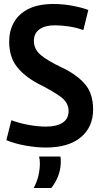

<svg xmlns="http://www.w3.org/2000/svg" viewBox="-20 -730 505 963"><path d="M423 -680 398 -579Q366 -591 328 -597Q290 -603 255 -603Q206 -603 178 -583Q150 -563 150 -525Q150 -483 184.5 -454Q219 -425 289 -392Q365 -356 406 -308.5Q447 -261 447 -181Q447 -93 385.5 -41.5Q324 10 210 10Q164 10 109.5 0.5Q55 -9 12 -27L37 -127Q80 -111 126.5 -103Q173 -95 211 -95Q264 -95 294 -114.5Q324 -134 324 -173Q324 -216 283 -245.5Q242 -275 168 -312Q100 -349 63 -397.5Q26 -446 26 -522Q26 -574 49 -616.5Q72 -659 121.5 -684.5Q171 -710 249 -710Q298 -710 346.5 -700.5Q395 -691 423 -680ZM149 213Q166 181 173 149.5Q180 118 180 90Q180 80 179 71.5Q178 63 176 55H283Q285 67 285 80Q285 118 272 152Q259 186 237 213Z"/></svg>

Font: Georama Semi Condensed SemiBold
Style: Regular
Weight: 600
Width: 4
Designer: Jean-Baptiste Levee
Foundry: Production Type
Version: Version 1.000